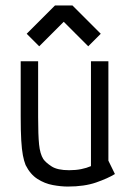

<svg xmlns="http://www.w3.org/2000/svg" viewBox="-20 -675 482 705"><path d="M402 -36Q376 -20 333 -5Q290 10 229 10Q204 10 174 4.5Q144 -1 117.5 -18Q91 -35 74 -69Q68 -84 64 -105Q60 -126 58 -160Q56 -194 56 -247V-450H120V-245Q120 -179 123.5 -144.5Q127 -110 139 -91Q148 -78 169.5 -64Q191 -50 234 -50Q258 -50 278 -54Q298 -58 314 -65V-450H378V-85ZM246 -655 350 -551 304 -505 214 -595 124 -505 78 -551 182 -655Z"/></svg>

Font: Aubrey
Style: Regular
Weight: 400
Designer: Gayaneh Bagdasaryan
Foundry: Cyreal.org
Version: Version 1.102; ttfautohint (v1.8.3)